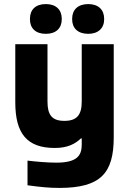

<svg xmlns="http://www.w3.org/2000/svg" viewBox="-20 -717 632 942"><path d="M538 -44V-500H381V-219C381 -154 358 -124 296 -124C235 -124 213 -153 213 -219V-500H55V-215C55 -61 113 9 249 9C313 9 350 -12 377 -38H381V-7C381 48 356 81 256 81C212 81 156 76 115 71V192C180 201 223 205 271 205C475 205 538 132 538 -44ZM127 -622C127 -579 154 -551 205 -551C255 -551 283 -579 283 -622V-625C283 -669 255 -697 205 -697C154 -697 127 -669 127 -625ZM334 -622C334 -579 362 -551 413 -551C462 -551 491 -579 491 -622V-625C491 -669 463 -697 413 -697C362 -697 334 -669 334 -625Z"/></svg>

Font: LT Wave Text Black
Style: Regular
Weight: 900
Designer: Daniel Lyons
Version: Version 2.5 (Glyphs App)